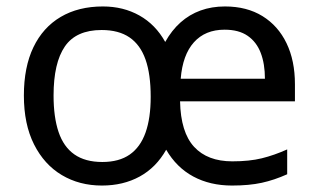

<svg xmlns="http://www.w3.org/2000/svg" viewBox="-20 -565 986 595"><path d="M677 -545Q745 -545 793.5 -515Q842 -485 868 -431Q894 -377 894 -304V-251H538Q540 -155 581.5 -110Q623 -65 700 -65Q753 -65 791.5 -74.5Q830 -84 870 -102V-25Q830 -7 791 1.5Q752 10 699 10Q631 10 579 -18Q527 -46 495 -101Q464 -46 413 -18Q362 10 296 10Q226 10 171.5 -22.5Q117 -55 85.5 -117.5Q54 -180 54 -269Q54 -357 83.5 -418.5Q113 -480 168 -512.5Q223 -545 299 -545Q362 -545 412 -517Q462 -489 492 -435Q512 -471 539.5 -495.5Q567 -520 601.5 -532.5Q636 -545 677 -545ZM295 -472Q216 -472 181 -421Q146 -370 146 -269Q146 -202 161.5 -156Q177 -110 210.5 -86.5Q244 -63 297 -63Q349 -63 382 -86Q415 -109 431 -154Q447 -199 447 -265Q447 -335 431 -380.5Q415 -426 381.5 -449Q348 -472 295 -472ZM676 -473Q616 -473 581 -434Q546 -395 540 -321H801Q801 -367 788 -401Q775 -435 747.5 -454Q720 -473 676 -473Z"/></svg>

Font: Noto Sans Tamil
Style: Regular
Weight: 400
Designer: Jelle Bosma - Monotype Design Team
Foundry: Monotype Imaging Inc.
Version: Version 2.003